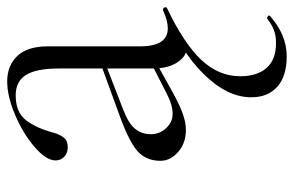

<svg xmlns="http://www.w3.org/2000/svg" viewBox="-158 -358 797 520"><g transform="rotate(-90 240.0 -98.5)"><path d="M365 8Q347 8 330.5 -16.5Q314 -41 314 -83V-337Q314 -398 296.5 -426Q279 -454 241 -454Q195 -454 173.5 -425.5Q152 -397 140 -351Q135 -334 126.5 -323.5Q118 -313 101 -313Q85 -313 75 -322.5Q65 -332 65 -346Q65 -371 100.5 -402Q136 -433 187 -455Q238 -477 279 -477Q322 -477 348 -449.5Q374 -422 374 -367V-117Q374 -42 423 -42Q443 -42 472 -55H474Q478 -55 479.5 -50.5Q481 -46 477 -44L372 6Q368 8 365 8ZM64 -62Q64 -100 89 -123Q114 -146 182 -171L325 -223L327 -211L203 -163Q166 -149 151 -131Q136 -113 136 -88Q136 -64 152.5 -46.5Q169 -29 191 -29Q215 -29 244 -44L334 -90L336 -77L248 -28Q213 -9 190 -1Q167 7 147 7Q112 7 88 -14Q64 -35 64 -62ZM293 154Q293 200 315.5 225.5Q338 251 382 251Q404 251 419 245Q434 239 449 227H451Q454 227 456.5 230Q459 233 456 235Q405 280 347 280Q293 280 264.5 254.5Q236 229 236 184Q236 119 298.5 55.5Q361 -8 471 -54L477 -44Q381 2 337 49Q293 96 293 154Z"/></g></svg>

Font: Cormorant Unicase
Style: Regular
Weight: 400
Designer: Christian Thalmann (Catharsis Fonts)
Foundry: Catharsis Fonts
Version: Version 4.000